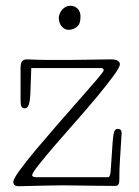

<svg xmlns="http://www.w3.org/2000/svg" viewBox="-20 -641 479 663"><path d="M88 -406 85 -322Q84 -293 79.5 -280Q75 -267 66 -267Q57 -267 54 -273Q51 -279 51 -298V-405Q51 -422 56 -429Q61 -436 74 -436Q98 -435 114.5 -434.5Q131 -434 146.5 -434Q162 -434 178.5 -434Q195 -434 219 -434Q251 -434 291 -435Q331 -436 363 -436Q380 -436 387 -431Q394 -426 394 -419Q394 -409 371.5 -378.5Q349 -348 315.5 -307.5Q282 -267 242.5 -222.5Q203 -178 169.5 -139Q136 -100 113.5 -71.5Q91 -43 91 -36Q91 -29 108 -29H353Q360 -29 362 -48L369 -151Q371 -177 374.5 -186.5Q378 -196 387 -196Q400 -196 400 -181L394 -85Q393 -74 392.5 -52.5Q392 -31 392 -18Q392 1 378 1Q343 1 319 0.5Q295 0 276.5 0Q258 0 241 -0.5Q224 -1 202 -1Q180 -1 155.5 -0.5Q131 0 109 0.5Q87 1 69.5 1.5Q52 2 44 2Q26 2 26 -13Q26 -23 49 -54.5Q72 -86 107 -127.5Q142 -169 182 -215Q222 -261 257 -300.5Q292 -340 315 -367Q338 -394 338 -398Q338 -406 329 -406ZM183 -580Q183 -585 185.5 -592Q188 -599 193 -605.5Q198 -612 205.5 -616.5Q213 -621 224 -621Q238 -621 248 -611Q258 -601 258 -584Q258 -557 244.5 -547.5Q231 -538 217 -538Q203 -538 193 -550Q183 -562 183 -580Z"/></svg>

Font: Life Savers
Style: Regular
Weight: 400
Designer: Pablo Impallari, Rodrigo Fuenzalida, Brenda Gallo
Foundry: Pablo Impallari, Rodrigo Fuenzalida, Brenda Gallo
Version: Version 3.001; ttfautohint (v0.95) -l 8 -r 50 -G 200 -x 14 -